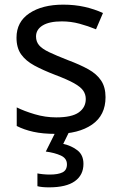

<svg xmlns="http://www.w3.org/2000/svg" viewBox="-20 -566 519 826"><path d="M434 -148Q434 -70 376 -30Q318 10 220 10Q164 10 123.5 1Q83 -8 52 -24V-104Q84 -88 129.5 -74.5Q175 -61 222 -61Q289 -61 319 -82.5Q349 -104 349 -140Q349 -160 338 -176Q327 -192 298.5 -208Q270 -224 217 -244Q165 -264 128 -284Q91 -304 71 -332Q51 -360 51 -404Q51 -472 106.5 -509Q162 -546 252 -546Q301 -546 343.5 -536.5Q386 -527 423 -510L393 -440Q359 -454 322 -464Q285 -474 246 -474Q192 -474 163.5 -456.5Q135 -439 135 -409Q135 -387 148 -371.5Q161 -356 191.5 -341.5Q222 -327 273 -307Q324 -288 360 -268Q396 -248 415 -219.5Q434 -191 434 -148ZM339 139Q339 187 302 213.5Q265 240 191 240Q159 240 141 235V180Q150 182 165 183.5Q180 185 194 185Q230 185 249 175.5Q268 166 268 141Q268 115 241.5 103Q215 91 177 86L220 0H278L252 53Q288 61 313.5 81Q339 101 339 139Z"/></svg>

Font: Noto Sans Old South Arabian
Style: Regular
Weight: 400
Designer: Monotype Design Team
Foundry: Monotype Imaging Inc.
Version: Version 2.001; ttfautohint (v1.8.4.7-5d5b)